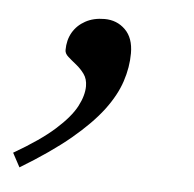

<svg xmlns="http://www.w3.org/2000/svg" viewBox="-102 -146 359 355"><g transform="rotate(5 78.0 31.5)"><path d="M-68 149.5Q-19.5 121.5 7.2 97.5Q34 73.5 44.8 53Q55.5 32.5 55.5 15.5Q55.5 2 49 -7Q42.5 -16 33.8 -23Q25 -30 18.5 -35.8Q12 -41.5 12 -48Q12 -66.5 20.2 -80.8Q28.5 -95 43.5 -103.2Q58.5 -111.5 79 -111.5Q102 -111.5 117.5 -96.2Q133 -81 133 -52.5Q133 -26.5 124.2 0Q115.5 26.5 94.8 54Q74 81.5 37.8 111.8Q1.5 142 -54 175.5Z"/></g></svg>

Font: Newsreader 16pt
Style: Italic
Weight: 400
Italic angle: -17°
Designer: Hugues Gentile
Foundry: Production Type
Version: Version 1.003